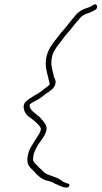

<svg xmlns="http://www.w3.org/2000/svg" viewBox="-20 -736 470 889"><path d="M100 -266C77 -244 96 -205 117 -193H118C133 -181 151 -168 163 -152C165 -149 171 -143 169 -135C166 -122 156 -107 149 -97L140 -83L130 -66C122 -54 114 -38 110 -22C100 23 114 35 135 55C153 75 172 96 204 102C217 104 229 111 238 116H239C251 122 292 143 300 126C304 119 300 115 294 114C278 110 267 102 256 94C229 78 196 77 176 54C163 42 152 31 141 19C135 12 131 7 134 -7C134 -12 135 -18 136 -22C137 -25 138 -29 140 -33L145 -45C147 -50 150 -54 152 -58C160 -75 174 -86 180 -101L181 -102C187 -110 193 -123 195 -133C198 -148 192 -160 184 -170C176 -181 166 -193 154 -202C141 -214 121 -223 117 -246L118 -252L120 -254C130 -262 141 -268 152 -273C166 -281 186 -296 201 -308H202C218 -319 232 -329 236 -347C238 -355 238 -363 234 -371C232 -376 229 -380 229 -384C224 -411 212 -435 221 -474C226 -497 240 -515 252 -531L268 -552C273 -559 278 -566 284 -573L305 -597L326 -624L347 -648C358 -663 374 -671 388 -675C401 -679 410 -684 422 -691C438 -701 427 -725 412 -713C405 -709 395 -702 385 -700C362 -693 343 -682 328 -663C306 -638 288 -612 264 -586L247 -564C227 -539 204 -511 196 -476C186 -432 196 -406 204 -375C205 -370 205 -364 208 -357C209 -354 211 -351 210 -347C209 -343 206 -341 206 -341C202 -336 194 -331 187 -326C175 -317 160 -303 143 -296C127 -285 112 -278 100 -266ZM139 -83H140ZM385 -700H386ZM255 94H256Z"/></svg>

Font: Stray Cat
Style: LtObl
Weight: 300
Version: Version 1.0